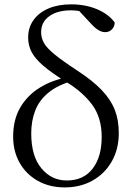

<svg xmlns="http://www.w3.org/2000/svg" viewBox="-20 -825 605 860"><path d="M270.4 14.4Q201.8 14.4 149.5 -14.9Q97.2 -44.3 68.1 -95.6Q38.9 -146.9 38.9 -213.3Q38.9 -289.5 71.1 -344.1Q103.2 -398.7 158.8 -432.8Q214.4 -467 285.5 -479.7V-487.2L306.2 -463.1Q236.9 -443.5 195.8 -409Q154.7 -374.6 137.3 -328.6Q119.9 -282.6 119.9 -227.5Q119.9 -125.9 165.3 -71.3Q210.7 -16.6 279.1 -16.6Q354 -16.6 394.8 -69.4Q435.5 -122.1 435.5 -211.8Q435.5 -297.6 393.4 -355.1Q351.3 -412.6 277.4 -457.5Q209.4 -499.6 172.3 -532Q135.3 -564.3 120.7 -593.6Q106.1 -622.9 106.1 -656.9Q106.1 -701.6 130.1 -735.1Q154 -768.6 197.1 -787Q240.2 -805.5 298.3 -805.5Q362.9 -805.5 414.6 -783.7Q466.3 -761.9 493.8 -724.3Q493.6 -706.4 481.6 -693.7Q469.6 -681 450.8 -681Q435.5 -681 419.8 -690.8Q404.1 -700.5 386.3 -720.5L325.2 -785.9L383.8 -777.9L388.2 -755.9Q369.6 -767.3 346.6 -773Q323.5 -778.7 297.7 -778.7Q237.5 -778.7 200.9 -752.6Q164.2 -726.5 164.2 -680.2Q164.2 -655.4 176.6 -633Q188.9 -610.5 224.1 -581.6Q259.3 -552.7 327.8 -507.8Q395 -463.9 435.3 -421.8Q475.7 -379.6 493.9 -333.6Q512.1 -287.5 512.1 -229.1Q512.1 -157.2 480.8 -102.2Q449.5 -47.2 394.8 -16.4Q340.1 14.4 270.4 14.4Z"/></svg>

Font: Noto Serif KR ExtraLight
Style: Regular
Weight: 200
Designer: Ryoko NISHIZUKA 西塚涼子 (kana & ideographs); Frank Grießhammer (Latin, Greek & Cyrillic); Wenlong ZHANG 张文龙 (bopomofo); San
Foundry: Adobe
Version: Version 2.002-H1;hotconv 1.1.0;makeotfexe 2.6.0